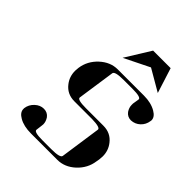

<svg xmlns="http://www.w3.org/2000/svg" viewBox="-229 -972 1107 1107"><g transform="rotate(45 325.0 -418.0)"><path d="M81.1 -68.8V-76.2Q85.4 -107.9 109.9 -130.9Q134.3 -153.8 164.1 -153.8Q193.8 -153.8 210.9 -130.9Q225.1 -109.4 225.1 -87.9Q225.1 -86.4 224.6 -82.8Q224.1 -79.1 224.1 -77.1L219.2 -38.1Q217.8 -28.3 234.4 -23.7Q251 -19 287.1 -19H358.9Q430.2 -19 433.1 -38.1L469.2 -288.1Q472.2 -306.6 401.9 -308.1H257.8Q198.7 -308.1 164.1 -353Q136.2 -388.2 136.2 -436Q136.2 -443.4 138.2 -460.9Q147 -524.4 195.8 -569.8Q245.1 -615.2 304.2 -615.2H518.1Q576.2 -615.2 616.2 -591.8Q649.9 -572.3 649.9 -544.9Q649.9 -543.9 649.4 -541.5Q648.9 -539.1 648.9 -538.1Q644.5 -505.9 621.1 -483.9Q598.1 -462.4 565.9 -460.9Q537.1 -460.9 520 -483.9Q505.9 -504.9 505.9 -526.9V-538.1L512.2 -577.1Q515.1 -596.2 443.8 -596.2H372.1Q300.8 -596.2 297.9 -577.1L264.2 -346.2Q261.2 -327.1 333 -327.1H475.1Q535.2 -327.1 569.8 -282.2Q598.1 -246.6 598.1 -199.2Q598.1 -190.4 596.2 -172.9L592.8 -153.8Q584 -90.3 535.2 -44.9Q486.3 0 426.8 0H212.9Q152.8 0 115.2 -22Q81.1 -41.5 81.1 -68.8ZM276.9 -682.1 372.1 -835.9H515.1L564 -682.1L432.1 -758.8Z"/></g></svg>

Font: Hjet
Style: Italic
Weight: 400
Designer: T. Christopher White
Version: Version 1.2